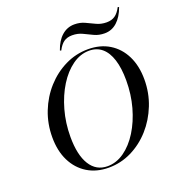

<svg xmlns="http://www.w3.org/2000/svg" viewBox="-133 -841 894 962"><g transform="rotate(-20 313.5 -359.5)"><path d="M284.7 11.3Q219.4 11.3 171 -18.5Q122.6 -48.4 96 -102Q69.4 -155.6 69.4 -228.2Q69.4 -300 94.4 -363.7Q119.4 -427.4 163.7 -476.6Q208.1 -525.8 265.7 -554Q323.4 -582.3 387.9 -582.3Q453.2 -582.3 501.2 -552.8Q549.2 -523.4 575.8 -469.8Q602.4 -416.1 602.4 -343.5Q602.4 -271.8 577 -207.7Q551.6 -143.5 507.7 -94.4Q463.7 -45.2 406.5 -16.9Q349.2 11.3 284.7 11.3ZM281.5 2.4Q328.2 2.4 370.6 -27.4Q412.9 -57.3 445.6 -109.7Q478.2 -162.1 496.8 -229Q515.3 -296 515.3 -370.2Q515.3 -435.5 500.8 -481Q486.3 -526.6 458.5 -550Q430.6 -573.4 390.3 -573.4Q343.5 -573.4 301.2 -543.1Q258.9 -512.9 226.2 -460.5Q193.5 -408.1 174.6 -340.7Q155.6 -273.4 155.6 -199.2Q155.6 -102.4 188.3 -50Q221 2.4 281.5 2.4ZM495.2 -628.2Q464.5 -628.2 439.9 -639.9Q415.3 -651.6 391.1 -663.3Q366.9 -675 337.1 -675Q310.5 -675 292.7 -662.5Q275 -650 260.5 -621.8L254 -624.2Q270.2 -671.8 299.2 -697.2Q328.2 -722.6 366.1 -722.6Q396.8 -722.6 421.4 -710.9Q446 -699.2 470.2 -687.9Q494.4 -676.6 523.4 -676.6Q550 -676.6 568.1 -689.1Q586.3 -701.6 600.8 -729.8L607.3 -727.4Q590.3 -679.8 561.7 -654Q533.1 -628.2 495.2 -628.2Z"/></g></svg>

Font: Playfair 144pt
Style: Italic
Weight: 400
Italic angle: -15.6°
Designer: Claus Eggers Sørensen
Foundry: Claus Eggers Sørensen
Version: Version 2.001;gftools[0.9.30]